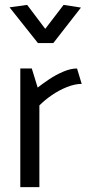

<svg xmlns="http://www.w3.org/2000/svg" viewBox="-20 -765 364 785"><path d="M141 0V-334Q163 -356 192 -376Q221 -396 253.5 -409Q286 -422 314 -422L295 -485Q269 -485 238.5 -472Q208 -459 180.5 -440.5Q153 -422 134 -407L110 -485H63V0ZM165 -647 91 -745 19 -735 135 -589H198L311 -734L240 -745Z"/></svg>

Font: Catamaran
Style: Regular
Weight: 400
Designer: Pria Ravichandran
Version: Version 2.000